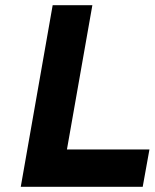

<svg xmlns="http://www.w3.org/2000/svg" viewBox="-20 -720 596 740"><path d="M60 0 183 -700H336L238 -144H556L530 0Z"/></svg>

Font: Overpass Black
Style: Italic
Weight: 900
Italic angle: -10°
Designer: Delve Withrington, Dave Bailey, Thomas Jockin
Foundry: Delve Fonts LLC
Version: Version 4.000